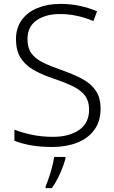

<svg xmlns="http://www.w3.org/2000/svg" viewBox="-20 -744 586 985"><path d="M496 -186Q496 -122 464 -78Q432 -34 376 -12Q320 10 249 10Q184 10 136 1Q88 -8 54 -22V-79Q91 -64 142 -53Q193 -42 252 -42Q334 -42 385.5 -77Q437 -112 437 -182Q437 -224 417.5 -251.5Q398 -279 357.5 -299.5Q317 -320 254 -341Q194 -361 151 -386Q108 -411 85 -448.5Q62 -486 62 -543Q62 -601 91.5 -641.5Q121 -682 172.5 -703Q224 -724 290 -724Q342 -724 389 -714Q436 -704 478 -686L459 -636Q373 -672 288 -672Q214 -672 167.5 -639.5Q121 -607 121 -544Q121 -498 141 -470.5Q161 -443 199 -424Q237 -405 292 -386Q355 -364 400.5 -340Q446 -316 471 -279.5Q496 -243 496 -186ZM316 68Q308 101 289 144Q270 187 246 221H214V212Q221 196 230.5 168.5Q240 141 247.5 111.5Q255 82 258 61H316Z"/></svg>

Font: Noto Sans Thai Looped Light
Style: Regular
Weight: 300
Designer: Sasikarn Vongin, Ben Mitchell
Foundry: The Fontpad Ltd
Version: Version 1.001; ttfautohint (v1.8.4.7-5d5b)